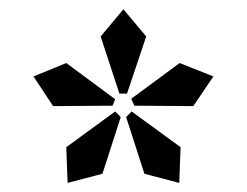

<svg xmlns="http://www.w3.org/2000/svg" viewBox="-20 -738 540 420"><path d="M372.1 -337.9 295.9 -357.9 255.9 -481.9 268.1 -494.1 375 -416ZM127.9 -337.9 125 -416 231.9 -494.1 244.1 -481.9 204.1 -357.9ZM226.1 -506.8 96.2 -505.9 53.2 -570.8 125 -600.1 231.9 -521ZM241.2 -533.2 200.2 -658.2 250 -717.8 299.8 -658.2 257.8 -533.2ZM273.9 -506.8 267.1 -522 373 -600.1 446.8 -570.8 402.8 -505.9Z"/></svg>

Font: Charis
Style: Bold
Weight: 700
Designer: Walt Agee, Miriam Martin, Annie Olsen, Victor Gaultney, Lorna Priest, Alan Ward, Bob Hallissy, Martin Hosken, Sharon Cor
Foundry: SIL Global
Version: Version 7.000